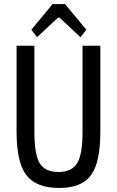

<svg xmlns="http://www.w3.org/2000/svg" viewBox="-20 -916 578 949"><path d="M407 -769 378 -732 274 -829H267L163 -732L135 -769L240 -896H301ZM476 -690V-264Q476 -114 430 -50.5Q384 13 273 13Q158 13 110 -50.5Q62 -114 62 -264V-690H150V-264Q150 -153 176 -109.5Q202 -66 269 -66Q335 -66 361.5 -109.5Q388 -153 388 -264V-690Z"/></svg>

Font: exo2condensed_r
Style: Regular
Weight: 400
Width: 3
Designer: Natanael Gama
Version: Version 1.001;PS 001.001;hotconv 1.0.70;makeotf.lib2.5.58329